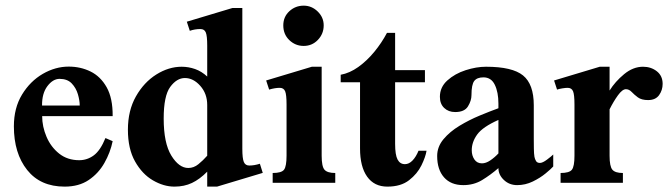

<svg xmlns="http://www.w3.org/2000/svg" viewBox="-20 -656 2401 689"><path d="M358.4 -160.6 384.3 -149.4Q376 -108.9 354.7 -71.3Q333.5 -33.7 298.3 -10Q263.2 13.7 211.9 13.7Q125 13.7 77.4 -46.1Q29.8 -106 29.8 -202.6Q29.8 -268.6 59.1 -316.7Q88.4 -364.7 133.5 -390.9Q178.7 -417 226.6 -417Q269 -417 304.9 -399.4Q340.8 -381.8 362.8 -342.8Q384.8 -303.7 384.3 -239.3H131.3Q131.3 -201.7 147 -165Q162.6 -128.4 192.4 -104.7Q222.2 -81.1 264.2 -81.1Q293 -81.1 316.7 -98.6Q340.3 -116.2 358.4 -160.6ZM130.9 -277.3H266.1Q266.1 -295.4 259.5 -317.9Q252.9 -340.3 237.3 -356.7Q221.7 -373 193.8 -373Q169.9 -373 150.1 -346.9Q130.4 -320.8 130.9 -277.3Z M922.9 -35.6 758.8 13.7H723.6V-40Q696.8 -12.7 668.9 0.5Q641.1 13.7 606 13.7Q567.4 13.7 528.8 -8.8Q490.2 -31.2 464.6 -76.7Q439 -122.1 439 -190.4Q439 -259.3 467.8 -310.1Q496.6 -360.8 541 -388.7Q585.4 -416.5 631.8 -416.5Q656.7 -416.5 680.2 -408.2Q703.6 -399.9 723.6 -381.3V-492.7Q723.6 -527.3 718.5 -539.6Q713.4 -551.8 699.2 -551.8Q679.2 -551.8 661.1 -545.4L650.4 -578.1L814.5 -627.4H849.6V-122.1Q849.6 -87.4 855 -74.7Q860.4 -62 874.5 -62Q892.6 -62 912.6 -68.4ZM723.6 -97.2V-279.3Q723.6 -319.8 698.7 -347.9Q673.8 -376 643.6 -376Q614.3 -376 590.8 -344Q567.4 -312 567.4 -230.5Q567.4 -142.6 594.7 -97.9Q622.1 -53.2 655.8 -53.2Q675.3 -53.2 691.9 -66.7Q708.5 -80.1 723.6 -97.2Z M1141.6 -564.9Q1141.6 -534.7 1120.8 -512.9Q1100.1 -491.2 1069.8 -491.2Q1040 -491.2 1018.3 -512Q996.6 -532.7 996.6 -564.9Q996.6 -595.7 1018.3 -615.7Q1040 -635.7 1069.8 -635.7Q1098.6 -635.7 1120.1 -614.7Q1141.6 -593.8 1141.6 -564.9ZM1183.1 0H958.5V-35.2Q990.2 -35.2 999.3 -47.1Q1008.3 -59.1 1008.3 -97.7V-281.2Q1008.3 -316.4 1003.2 -328.6Q998 -340.8 983.9 -340.8Q966.8 -340.8 945.8 -334.5L935.1 -367.2L1099.1 -416.5H1134.3V-97.2Q1134.3 -58.6 1144.5 -46.9Q1154.8 -35.2 1183.1 -35.2Z M1481.9 -115.2H1510.7Q1507.3 -93.3 1492.4 -62.7Q1477.5 -32.2 1448 -9.3Q1418.5 13.7 1370.1 13.7Q1322.8 13.7 1297.4 -22.2Q1272 -58.1 1272 -123V-360.8H1202.6V-387.7Q1234.9 -393.6 1265.6 -415.5Q1296.4 -437.5 1323 -469.7Q1349.6 -502 1368.7 -538.1H1397.9V-404.3H1504.9V-360.8H1397.9V-139.6Q1397.9 -100.1 1406.7 -83.5Q1415.5 -66.9 1433.1 -66.9Q1447.8 -66.9 1460.4 -80.1Q1473.1 -93.3 1481.9 -115.2Z M1965.3 -101.6V-58.6Q1957.5 -49.8 1938 -33.7Q1918.5 -17.6 1891.8 -4.6Q1865.2 8.3 1835.9 8.3Q1807.6 8.3 1788.1 -10.3Q1768.6 -28.8 1768.6 -52.7Q1739.7 -27.8 1710 -9.8Q1680.2 8.3 1642.6 8.3Q1598.1 8.3 1573.5 -19.5Q1548.8 -47.4 1548.8 -96.2Q1548.8 -129.4 1571.5 -156.5Q1594.2 -183.6 1628.9 -204.6Q1663.6 -225.6 1701.2 -241.2Q1738.8 -256.8 1768.6 -267.6V-284.2Q1768.6 -325.2 1755.6 -351.8Q1742.7 -378.4 1714.8 -378.4Q1691.9 -378.4 1681.9 -365.5Q1671.9 -352.5 1671.9 -314.5Q1671.9 -294.9 1659.4 -274.4Q1647 -253.9 1613.3 -253.9Q1589.4 -253.9 1574 -268.6Q1558.6 -283.2 1558.6 -308.6Q1558.6 -343.3 1585.4 -367.4Q1612.3 -391.6 1650.9 -404.1Q1689.5 -416.5 1724.1 -416.5Q1818.4 -416.5 1856.9 -385.3Q1895.5 -354 1895.5 -278.3V-158.2Q1895.5 -141.1 1895.8 -122.8Q1896 -104.5 1897.9 -93.3Q1899.4 -85 1903.6 -78.1Q1907.7 -71.3 1917.5 -71.3Q1927.2 -71.3 1943.1 -83.3Q1959 -95.2 1965.3 -101.6ZM1768.6 -105.5V-225.6Q1712.4 -200.7 1692.6 -173.6Q1672.9 -146.5 1672.9 -116.7Q1672.9 -97.7 1682.4 -83.7Q1691.9 -69.8 1709.5 -69.8Q1723.6 -69.8 1739.3 -80.3Q1754.9 -90.8 1768.6 -105.5Z M2357.9 -355Q2357.9 -332.5 2345.2 -314.7Q2332.5 -296.9 2305.7 -296.9Q2282.2 -296.9 2269 -306.6Q2255.9 -316.4 2246.6 -326.2Q2237.3 -335.9 2226.1 -335.9Q2213.4 -335.9 2197.5 -314Q2181.6 -292 2167.5 -263.7V-97.2Q2167.5 -59.1 2177.5 -47.1Q2187.5 -35.2 2215.3 -35.2V0H1991.7V-35.2Q2022.9 -35.2 2032.2 -46.9Q2041.5 -58.6 2041.5 -97.2V-281.2Q2041.5 -316.4 2036.4 -328.6Q2031.2 -340.8 2017.1 -340.8Q2009.8 -340.8 1997.8 -338.9Q1985.8 -336.9 1979 -334.5L1968.3 -367.2L2132.3 -416.5H2167.5V-331.1Q2187.5 -363.3 2219.7 -389.9Q2252 -416.5 2287.6 -416.5Q2316.4 -416.5 2337.2 -400.1Q2357.9 -383.8 2357.9 -355Z"/></svg>

Font: Scheherazade New
Style: Bold
Weight: 700
Designer: SIL International
Foundry: SIL International
Version: Version 4.000